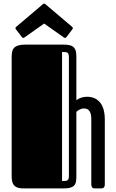

<svg xmlns="http://www.w3.org/2000/svg" viewBox="-20 -1048 648 1068"><path d="M404.8 -490.7Q415.5 -499 430.7 -504.4Q445.8 -509.8 463.9 -509.8Q510.7 -509.8 536.9 -477.5Q563 -445.3 563 -382.8V-22.9Q563 -14.6 560.8 -10Q558.6 -5.4 555.4 -3.2Q552.2 -1 547.9 -0.5Q543.5 0 539.1 0H507.8Q495.1 0 491.5 -7.3Q487.8 -14.6 487.8 -22.9V-387.7Q487.8 -415.5 477.8 -430.2Q467.8 -444.8 445.8 -444.8Q434.6 -444.8 423.1 -438.7Q411.6 -432.6 404.8 -425.8V-68.4Q404.8 -51.3 402.8 -38.6Q400.9 -25.9 393.6 -17.3Q386.2 -8.8 372.6 -4.4Q358.9 0 335.4 0H109.4Q90.3 0 77.9 -4.4Q65.4 -8.8 58.1 -17.1Q50.8 -25.4 47.9 -38.1Q44.9 -50.8 44.9 -67.9V-731.9Q44.9 -748.5 47.9 -761.5Q50.8 -774.4 59.1 -782.7Q67.4 -791 82 -795.4Q96.7 -799.8 120.1 -799.8H334Q356 -799.8 369.9 -795.9Q383.8 -792 391.6 -783.4Q399.4 -774.9 402.1 -762.2Q404.8 -749.5 404.8 -731.9ZM363.3 -727.5Q363.3 -738.3 361.8 -744.6Q360.4 -751 356 -754.2Q351.6 -757.3 344.2 -758.1Q336.9 -758.8 325.2 -758.8V-41Q336.9 -41 344.2 -41.7Q351.6 -42.5 356 -45.7Q360.4 -48.8 361.8 -54.9Q363.3 -61 363.3 -72.3ZM225.6 -917 116.2 -839.8Q114.3 -838.9 112.8 -837.9Q111.3 -836.9 109.9 -836.9Q105 -836.9 101.6 -841.8L68.8 -884.8Q65.9 -888.2 65.9 -891.6Q65.9 -895 70.3 -898.9L218.8 -1024.9Q220.2 -1025.9 221.7 -1026.9Q223.1 -1027.8 225.6 -1027.8Q228 -1027.8 229.5 -1026.9Q231 -1025.9 232.4 -1024.9L380.9 -898.9Q385.3 -895 385.3 -891.6Q385.3 -888.2 382.3 -884.8L349.6 -841.8Q345.7 -836.9 341.3 -836.9Q339.8 -836.9 338.4 -837.9Q336.9 -838.9 335 -839.8Z"/></svg>

Font: Fascinate Inline
Style: Regular
Weight: 900
Designer: Astigmatic (AOETI)
Foundry: Astigmatic (AOETI)
Version: Version 1.000